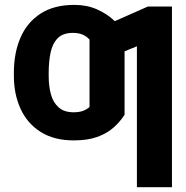

<svg xmlns="http://www.w3.org/2000/svg" viewBox="-20 -573 771 797"><path d="M285.6 -106.9Q307.6 -106.9 323.7 -112.5Q339.8 -118.2 351.6 -128.9V-304.2H497.1V-96.7Q478.5 -67.4 450.7 -43Q422.9 -18.6 383.1 -4.4Q343.3 9.8 286.1 9.8Q204.1 9.8 148.4 -25.6Q92.8 -61 65.2 -121.8Q37.6 -182.6 37.6 -257.3V-271Q37.6 -353 64.9 -416.5Q92.3 -480 148.2 -516.4Q204.1 -552.7 288.6 -552.7Q340.3 -552.7 381.3 -534.7Q422.4 -516.6 451.9 -489.5Q481.4 -462.4 497.1 -435.5V-273.9L351.6 -283.7V-408.7Q339.8 -421.9 323.2 -429.2Q306.6 -436.5 282.7 -436.5Q240.7 -436.5 219 -413.8Q197.3 -391.1 189.7 -353.5Q182.1 -315.9 182.1 -271V-257.3Q182.1 -215.3 191.4 -181.4Q200.7 -147.5 223.4 -127.2Q246.1 -106.9 285.6 -106.9ZM693.8 -545.9V204.1H548.3V-380.9L432.6 -333.5V-474.6L593.8 -545.9Z"/></svg>

Font: Inter 17pt
Style: Bold
Weight: 700
Version: Version 4.001;git-66647c0bb